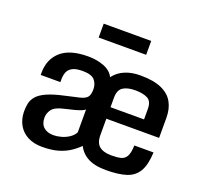

<svg xmlns="http://www.w3.org/2000/svg" viewBox="-126 -875 1101 1035"><g transform="rotate(20 424.0 -358.0)"><path d="M212.9 10.7Q165 10.7 130.4 -7.6Q95.7 -25.9 77.1 -58.6Q58.6 -91.3 57.6 -133.3Q57.1 -160.6 62.3 -183.3Q67.4 -206.1 84.7 -225.6Q102.1 -245.1 137.7 -261Q173.3 -276.9 233.4 -290Q286.1 -301.8 315.4 -308.8Q344.7 -315.9 356.4 -329.6Q368.2 -343.3 368.2 -374.5Q368.2 -406.7 349.6 -427.7Q331.1 -448.7 280.3 -448.7Q241.2 -448.7 220.9 -437Q200.7 -425.3 194.1 -406.7Q187.5 -388.2 187.5 -366.7V-351.1H74.7V-363.8Q74.7 -440.9 125.7 -486.8Q176.8 -532.7 282.7 -532.7Q332.5 -532.7 373.3 -516.8Q414.1 -501 430.2 -467.8Q455.6 -501 493.7 -516.8Q531.7 -532.7 581.1 -532.7Q656.7 -532.7 702.6 -512.5Q748.5 -492.2 769.5 -454.8Q790.5 -417.5 790.5 -365.7V-250.5H487.8V-157.7Q487.8 -111.8 511.5 -92.8Q535.2 -73.7 581.1 -73.7Q614.7 -73.7 635.7 -79.3Q656.7 -85 667.2 -104.7Q677.7 -124.5 679.2 -166.5H789.1Q786.1 -94.7 763.4 -56.4Q740.7 -18.1 695.6 -3.7Q650.4 10.7 579.6 10.7Q510.3 10.7 469.7 -13.7Q429.2 -38.1 412.6 -83L431.2 -81.5Q404.3 -53.2 374.5 -32.7Q344.7 -12.2 306.2 -0.7Q267.6 10.7 212.9 10.7ZM249.5 -69.3Q269.5 -69.3 293.2 -75.7Q316.9 -82 337.4 -95.5Q357.9 -108.9 368.2 -128.9V-260.3Q364.3 -255.4 350.8 -249.5Q337.4 -243.7 314.5 -237.3Q291.5 -231 258.3 -223.6Q205.6 -212.4 188.7 -189.7Q171.9 -167 172.4 -140.6Q172.9 -105.5 193.6 -87.4Q214.4 -69.3 249.5 -69.3ZM487.8 -316.4H680.2V-375.5Q680.2 -420.4 653.8 -434.1Q627.4 -447.8 583 -447.8Q538.1 -447.8 512.9 -431.4Q487.8 -415 487.8 -371.1ZM299.3 -647.5V-727.1H571.8V-647.5Z"/></g></svg>

Font: Monda SemiBold
Style: Regular
Weight: 600
Designer: Vernon Adams
Foundry: Vernon Adams
Version: Version 2.200